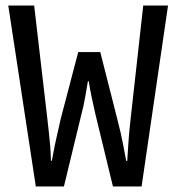

<svg xmlns="http://www.w3.org/2000/svg" viewBox="-20 -677 640 697"><path d="M110 0 10 -657H104L152 -245Q155 -218 157.5 -195.5Q160 -173 162 -149.5Q164 -126 165 -93H168Q174 -126 179 -149.5Q184 -173 189 -195Q194 -217 200 -244L264 -488H344L406 -244Q413 -217 418 -195Q423 -173 427.5 -149.5Q432 -126 438 -93H442Q444 -126 445.5 -149.5Q447 -173 449 -195Q451 -217 454 -244L500 -657H590L494 0H390L326 -264Q319 -294 313 -323Q307 -352 302 -382H299Q294 -352 289 -323Q284 -294 276 -264L212 0Z"/></svg>

Font: SauceCodePro NFM
Style: Regular
Weight: 400
Monospace: yes
Designer: Paul D. Hunt, Teo Tuominen
Foundry: Adobe
Version: Version 2.042;hotconv 1.1.0;makeotfexe 2.6.0;Nerd Fonts 3.3.